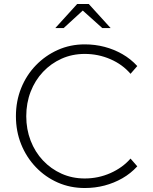

<svg xmlns="http://www.w3.org/2000/svg" viewBox="-20 -934 768 965"><path d="M406 11Q333 11 270.5 -16.5Q208 -44 160.5 -93.5Q113 -143 86.5 -208.5Q60 -274 60 -350Q60 -426 86.5 -491.5Q113 -557 160.5 -606Q208 -655 270.5 -683Q333 -711 406 -711Q458 -711 505.5 -698.5Q553 -686 595 -662Q637 -638 670 -602L636 -563Q596 -610 535 -636.5Q474 -663 406 -663Q343 -663 289.5 -639Q236 -615 196 -572.5Q156 -530 134 -473Q112 -416 112 -350Q112 -284 134 -227Q156 -170 196 -127.5Q236 -85 289.5 -61Q343 -37 406 -37Q474 -37 535 -64Q596 -91 636 -137L670 -98Q637 -62 595 -38Q553 -14 505.5 -1.5Q458 11 406 11ZM494 -793 396 -881 300 -793H258L368 -914H426L536 -793Z"/></svg>

Font: Red Hat Text VF
Style: Regular
Weight: 300
Designer: Pentagram, MCKL
Foundry: Pentagram, MCKL
Version: Version 1.023